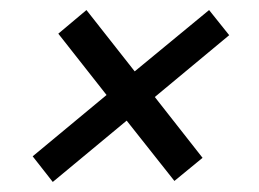

<svg xmlns="http://www.w3.org/2000/svg" viewBox="-20 -442 515 382"><path d="M45 -131 85 -80 232 -202 327 -82 383 -128 288 -249 436 -372 396 -422 248 -300 152 -422 96 -375 192 -253Z"/></svg>

Font: Saira UNSAM
Style: Italic
Weight: 400
Italic angle: -12°
Designer: Hector Gatti with collaboration of the Omnibus-Type team
Foundry: Omnibus-Type
Version: Version 0.072;PS 000.072;hotconv 1.0.88;makeotf.lib2.5.64775